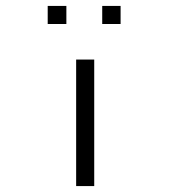

<svg xmlns="http://www.w3.org/2000/svg" viewBox="-20 -677 580 648"><path d="M141 -657H204V-596H141ZM325 -657H387V-596H325ZM237 -476H298V-49H237Z"/></svg>

Font: 3270 Nerd Font
Style: Regular
Weight: 400
Monospace: yes
Version: Version 3.0.1;Nerd Fonts 3.3.0